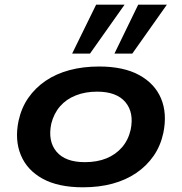

<svg xmlns="http://www.w3.org/2000/svg" viewBox="-20 -787 774 817"><path d="M333 10Q228 10 161.5 -26.5Q95 -63 68.5 -127.5Q42 -192 59 -273Q71 -328 100.5 -370.5Q130 -413 174 -443Q218 -473 275.5 -488.5Q333 -504 402 -504Q506 -504 572.5 -467.5Q639 -431 665.5 -367.5Q692 -304 675 -221Q663 -166 633.5 -123.5Q604 -81 560 -51Q516 -21 459 -5.5Q402 10 333 10ZM341 -97Q393 -97 432.5 -113Q472 -129 499 -160Q526 -191 536 -235Q551 -308 513.5 -352.5Q476 -397 393 -397Q343 -397 302.5 -381Q262 -365 235.5 -334.5Q209 -304 198 -260Q183 -186 220.5 -141.5Q258 -97 341 -97ZM467 -559 568 -767H690L543 -559ZM287 -559 389 -767H510L363 -559Z"/></svg>

Font: Nunito Sans 10pt Expanded
Style: Bold Italic
Weight: 700
Width: 7
Italic angle: -9°
Designer: Vernon Adams
Foundry: Vernon Adams
Version: Version 3.101;gftools[0.9.27]